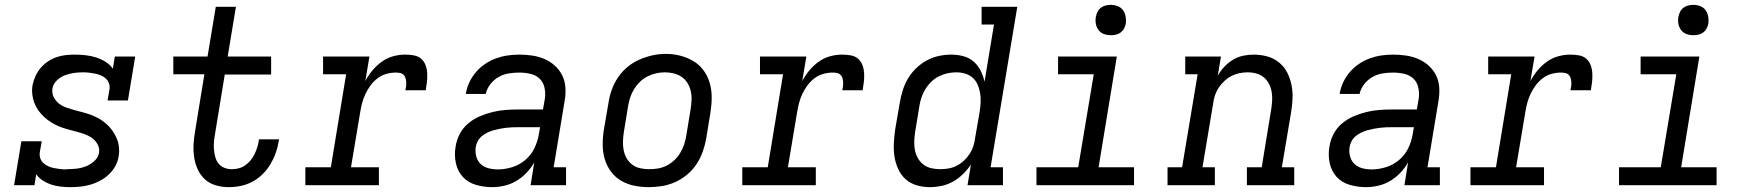

<svg xmlns="http://www.w3.org/2000/svg" viewBox="-20 -763 7240 791"><path d="M268 8Q248 8 228 5.5Q208 3 190 -3Q172 -9 156 -19.5Q140 -30 129 -45L122 0H38L68 -181H152L144 -136Q142 -123 146 -111Q150 -99 159 -91Q168 -83 179 -78Q190 -73 202.5 -70.5Q215 -68 228 -66.5Q241 -65 253 -65Q253 -65 253.5 -65.5Q254 -66 254 -66Q273 -66 293 -68Q313 -70 332 -77Q351 -84 367.5 -98.5Q384 -113 388 -133Q391 -152 382 -168.5Q373 -185 358.5 -195Q344 -205 326.5 -211Q309 -217 291.5 -221.5Q274 -226 256 -231Q238 -236 221.5 -243Q205 -250 190 -259.5Q175 -269 162 -281Q149 -293 138.5 -307.5Q128 -322 121.5 -339Q115 -356 113 -374.5Q111 -393 114 -412Q118 -431 126 -449Q134 -467 147 -482.5Q160 -498 177 -509.5Q194 -521 213 -527.5Q232 -534 251 -536Q270 -538 288 -538Q311 -538 333 -535.5Q355 -533 375.5 -526.5Q396 -520 414.5 -508.5Q433 -497 445 -480L453 -530H537L507 -349H423L431 -394Q433 -407 429 -419Q425 -431 416.5 -439Q408 -447 396.5 -452Q385 -457 373 -459.5Q361 -462 348 -463.5Q335 -465 322 -465Q304 -465 285 -462.5Q266 -460 247.5 -453Q229 -446 214 -431.5Q199 -417 196 -398Q193 -379 201.5 -362.5Q210 -346 224 -335.5Q238 -325 255.5 -319Q273 -313 290.5 -308.5Q308 -304 326 -299Q344 -294 360.5 -287.5Q377 -281 392.5 -271.5Q408 -262 421 -250Q434 -238 444 -223.5Q454 -209 461 -192.5Q468 -176 470 -157.5Q472 -139 469 -120Q466 -99 455.5 -79.5Q445 -60 428.5 -44.5Q412 -29 392.5 -18.5Q373 -8 352 -2Q331 4 310 6Q289 8 268 8Z M922 8Q895 8 869 0.5Q843 -7 824.5 -24Q806 -41 795 -64.5Q784 -88 780 -114.5Q776 -141 777.5 -168.5Q779 -196 784 -224L822 -457H694V-530H835L869 -735H952L918 -530H1097V-456H906L866 -212Q863 -195 861.5 -179Q860 -163 861.5 -147Q863 -131 867 -116Q871 -101 880 -89.5Q889 -78 903.5 -72Q918 -66 935 -66Q949 -66 963 -69.5Q977 -73 989.5 -81.5Q1002 -90 1012 -102Q1022 -114 1028.5 -127.5Q1035 -141 1039.5 -155Q1044 -169 1046 -183Q1046 -185 1046.5 -186.5Q1047 -188 1047 -189H1130Q1129 -187 1129 -184.5Q1129 -182 1128 -180Q1124 -155 1115.5 -131.5Q1107 -108 1093.5 -85.5Q1080 -63 1061 -44.5Q1042 -26 1019 -14Q996 -2 971.5 3Q947 8 922 8Z M1238 0V-74H1343L1406 -457H1311V-530H1502L1485 -429Q1497 -452 1514 -472.5Q1531 -493 1552.5 -508.5Q1574 -524 1599 -531Q1624 -538 1649 -538Q1667 -538 1684.5 -535Q1702 -532 1714.5 -521.5Q1727 -511 1733 -495Q1739 -479 1740 -461.5Q1741 -444 1739 -426Q1737 -408 1734 -391H1650Q1652 -399 1653 -408Q1654 -417 1653.5 -425.5Q1653 -434 1650.5 -442Q1648 -450 1642 -455.5Q1636 -461 1627.5 -462.5Q1619 -464 1610 -464Q1591 -464 1571.5 -458.5Q1552 -453 1535.5 -440.5Q1519 -428 1506.5 -411Q1494 -394 1485.5 -376Q1477 -358 1472 -339Q1467 -320 1464 -301L1426 -74H1541V0Z M2008 8Q1973 8 1940.5 -1.5Q1908 -11 1886.5 -34.5Q1865 -58 1858 -91.5Q1851 -125 1857 -159Q1861 -186 1874 -211Q1887 -236 1909 -254.5Q1931 -273 1957 -284Q1983 -295 2009.5 -301.5Q2036 -308 2062.5 -310Q2089 -312 2116 -312H2217L2225 -358Q2228 -380 2223 -402.5Q2218 -425 2202.5 -439.5Q2187 -454 2164.5 -459Q2142 -464 2119 -464Q2098 -464 2076 -460.5Q2054 -457 2034.5 -446Q2015 -435 2000.5 -416.5Q1986 -398 1981 -376H1899Q1903 -401 1913.5 -423.5Q1924 -446 1940.5 -465.5Q1957 -485 1978.5 -499.5Q2000 -514 2023.5 -522.5Q2047 -531 2071 -534.5Q2095 -538 2119 -538Q2147 -538 2173.5 -534Q2200 -530 2224 -519.5Q2248 -509 2267 -491.5Q2286 -474 2297 -451Q2308 -428 2309.5 -400.5Q2311 -373 2306 -346L2261 -74H2312V0H2166L2181 -94Q2168 -71 2149 -51Q2130 -31 2107 -17.5Q2084 -4 2058.5 2Q2033 8 2008 8ZM2030 -65Q2059 -65 2089 -74Q2119 -83 2143.5 -103.5Q2168 -124 2181.5 -152Q2195 -180 2200 -210L2205 -239H2116Q2103 -239 2090.5 -238.5Q2078 -238 2065 -236.5Q2052 -235 2039.5 -232.5Q2027 -230 2014 -226.5Q2001 -223 1988.5 -217Q1976 -211 1965.5 -202.5Q1955 -194 1948.5 -182Q1942 -170 1940 -157Q1937 -138 1942 -119Q1947 -100 1960 -87.5Q1973 -75 1992 -70Q2011 -65 2030 -65Z M2653 8Q2622 8 2592.5 2Q2563 -4 2538 -19Q2513 -34 2496 -57.5Q2479 -81 2471 -109Q2463 -137 2463 -168Q2463 -199 2468 -230L2487 -340Q2491 -367 2500.5 -393.5Q2510 -420 2526 -444Q2542 -468 2565 -487Q2588 -506 2614.5 -517.5Q2641 -529 2668 -535Q2695 -541 2723 -541Q2754 -541 2783 -533.5Q2812 -526 2837 -511Q2862 -496 2879 -472.5Q2896 -449 2904 -421Q2912 -393 2912 -362Q2912 -331 2907 -300L2889 -190Q2884 -163 2874.5 -136.5Q2865 -110 2849 -86Q2833 -62 2810 -43Q2787 -24 2761 -12.5Q2735 -1 2707.5 3.5Q2680 8 2653 8ZM2654 -66Q2673 -66 2691 -69Q2709 -72 2726 -80.5Q2743 -89 2757.5 -102.5Q2772 -116 2782 -132.5Q2792 -149 2798 -166.5Q2804 -184 2807 -202L2825 -312Q2828 -331 2829 -350Q2830 -369 2826 -387Q2822 -405 2812.5 -420.5Q2803 -436 2788.5 -446Q2774 -456 2756 -460.5Q2738 -465 2719 -465Q2701 -465 2683 -461Q2665 -457 2648 -448.5Q2631 -440 2617 -426.5Q2603 -413 2593 -397Q2583 -381 2577 -363.5Q2571 -346 2568 -328L2550 -218Q2547 -199 2546.5 -180Q2546 -161 2549.5 -143.5Q2553 -126 2562 -110.5Q2571 -95 2585 -84.5Q2599 -74 2617 -70Q2635 -66 2654 -66Z M3038 0V-74H3143L3206 -457H3111V-530H3302L3285 -429Q3297 -452 3314 -472.5Q3331 -493 3352.5 -508.5Q3374 -524 3399 -531Q3424 -538 3449 -538Q3467 -538 3484.5 -535Q3502 -532 3514.5 -521.5Q3527 -511 3533 -495Q3539 -479 3540 -461.5Q3541 -444 3539 -426Q3537 -408 3534 -391H3450Q3452 -399 3453 -408Q3454 -417 3453.5 -425.5Q3453 -434 3450.5 -442Q3448 -450 3442 -455.5Q3436 -461 3427.5 -462.5Q3419 -464 3410 -464Q3391 -464 3371.5 -458.5Q3352 -453 3335.5 -440.5Q3319 -428 3306.5 -411Q3294 -394 3285.5 -376Q3277 -358 3272 -339Q3267 -320 3264 -301L3226 -74H3341V0Z M3810 8Q3810 8 3810 8Q3810 8 3810 8Q3782 8 3755.5 0Q3729 -8 3710 -25.5Q3691 -43 3680 -67.5Q3669 -92 3665 -118.5Q3661 -145 3662.5 -173.5Q3664 -202 3668 -230L3687 -340Q3691 -365 3699 -390.5Q3707 -416 3720.5 -439Q3734 -462 3754 -481.5Q3774 -501 3798 -514Q3822 -527 3848 -532.5Q3874 -538 3899 -538Q3925 -538 3949 -531.5Q3973 -525 3991 -509.5Q4009 -494 4020 -472Q4031 -450 4036 -426L4075 -662H4024V-735H4171L4061 -74H4112V0H3966L3980 -85Q3966 -64 3947 -45.5Q3928 -27 3905.5 -14.5Q3883 -2 3858.5 3Q3834 8 3810 8ZM3854 -66Q3871 -66 3888 -69Q3905 -72 3921 -80Q3937 -88 3950.5 -100.5Q3964 -113 3974 -128Q3984 -143 3989.5 -159.5Q3995 -176 3997 -193L4016 -303Q4019 -322 4020 -341Q4021 -360 4018 -378.5Q4015 -397 4008 -413.5Q4001 -430 3988 -442Q3975 -454 3957 -459.5Q3939 -465 3920 -465Q3901 -465 3883 -461Q3865 -457 3848 -448.5Q3831 -440 3817 -426.5Q3803 -413 3793 -397Q3783 -381 3777 -363.5Q3771 -346 3768 -328L3750 -218Q3747 -199 3746.5 -180Q3746 -161 3749.5 -143.5Q3753 -126 3762 -110.5Q3771 -95 3785 -84.5Q3799 -74 3817 -70Q3835 -66 3854 -66Z M4250 0V-74H4422L4486 -457H4339V-530H4581L4506 -74H4652V0ZM4556 -618Q4541 -618 4527.5 -623Q4514 -628 4505.5 -639.5Q4497 -651 4494.5 -665.5Q4492 -680 4495 -695Q4497 -705 4502 -715Q4507 -725 4516 -731.5Q4525 -738 4535.5 -740.5Q4546 -743 4556 -743Q4571 -743 4585 -737.5Q4599 -732 4607 -720.5Q4615 -709 4617.5 -694.5Q4620 -680 4618 -665Q4616 -655 4610.5 -645Q4605 -635 4596 -628.5Q4587 -622 4576.5 -620Q4566 -618 4556 -618Z M4790 0V-74H4850L4914 -457H4863V-530H5010L4997 -451Q5008 -471 5024 -488Q5040 -505 5060 -517Q5080 -529 5102 -533.5Q5124 -538 5145 -538Q5174 -538 5201 -530.5Q5228 -523 5249 -506Q5270 -489 5282.5 -465Q5295 -441 5300.5 -414Q5306 -387 5305 -358Q5304 -329 5299 -300L5261 -74H5312V0H5117V-74H5178L5217 -312Q5220 -331 5221 -349Q5222 -367 5219 -384.5Q5216 -402 5208 -417.5Q5200 -433 5187 -444Q5174 -455 5156.5 -460Q5139 -465 5120 -465Q5103 -465 5086 -461.5Q5069 -458 5053.5 -450Q5038 -442 5024.5 -429.5Q5011 -417 5001 -402Q4991 -387 4985.5 -370.5Q4980 -354 4978 -337L4934 -74H4985V0Z M5608 8Q5573 8 5540.5 -1.5Q5508 -11 5486.5 -34.5Q5465 -58 5458 -91.5Q5451 -125 5457 -159Q5461 -186 5474 -211Q5487 -236 5509 -254.5Q5531 -273 5557 -284Q5583 -295 5609.5 -301.5Q5636 -308 5662.5 -310Q5689 -312 5716 -312H5817L5825 -358Q5828 -380 5823 -402.5Q5818 -425 5802.5 -439.5Q5787 -454 5764.5 -459Q5742 -464 5719 -464Q5698 -464 5676 -460.5Q5654 -457 5634.5 -446Q5615 -435 5600.5 -416.5Q5586 -398 5581 -376H5499Q5503 -401 5513.5 -423.5Q5524 -446 5540.5 -465.5Q5557 -485 5578.5 -499.5Q5600 -514 5623.5 -522.5Q5647 -531 5671 -534.5Q5695 -538 5719 -538Q5747 -538 5773.5 -534Q5800 -530 5824 -519.5Q5848 -509 5867 -491.5Q5886 -474 5897 -451Q5908 -428 5909.5 -400.5Q5911 -373 5906 -346L5861 -74H5912V0H5766L5781 -94Q5768 -71 5749 -51Q5730 -31 5707 -17.5Q5684 -4 5658.5 2Q5633 8 5608 8ZM5630 -65Q5659 -65 5689 -74Q5719 -83 5743.5 -103.5Q5768 -124 5781.5 -152Q5795 -180 5800 -210L5805 -239H5716Q5703 -239 5690.5 -238.5Q5678 -238 5665 -236.5Q5652 -235 5639.5 -232.5Q5627 -230 5614 -226.5Q5601 -223 5588.5 -217Q5576 -211 5565.5 -202.5Q5555 -194 5548.5 -182Q5542 -170 5540 -157Q5537 -138 5542 -119Q5547 -100 5560 -87.5Q5573 -75 5592 -70Q5611 -65 5630 -65Z M6038 0V-74H6143L6206 -457H6111V-530H6302L6285 -429Q6297 -452 6314 -472.5Q6331 -493 6352.5 -508.5Q6374 -524 6399 -531Q6424 -538 6449 -538Q6467 -538 6484.5 -535Q6502 -532 6514.5 -521.5Q6527 -511 6533 -495Q6539 -479 6540 -461.5Q6541 -444 6539 -426Q6537 -408 6534 -391H6450Q6452 -399 6453 -408Q6454 -417 6453.5 -425.5Q6453 -434 6450.5 -442Q6448 -450 6442 -455.5Q6436 -461 6427.5 -462.5Q6419 -464 6410 -464Q6391 -464 6371.5 -458.5Q6352 -453 6335.5 -440.5Q6319 -428 6306.5 -411Q6294 -394 6285.5 -376Q6277 -358 6272 -339Q6267 -320 6264 -301L6226 -74H6341V0Z M6650 0V-74H6822L6886 -457H6739V-530H6981L6906 -74H7052V0ZM6956 -618Q6941 -618 6927.5 -623Q6914 -628 6905.5 -639.5Q6897 -651 6894.5 -665.5Q6892 -680 6895 -695Q6897 -705 6902 -715Q6907 -725 6916 -731.5Q6925 -738 6935.5 -740.5Q6946 -743 6956 -743Q6971 -743 6985 -737.5Q6999 -732 7007 -720.5Q7015 -709 7017.5 -694.5Q7020 -680 7018 -665Q7016 -655 7010.5 -645Q7005 -635 6996 -628.5Q6987 -622 6976.5 -620Q6966 -618 6956 -618Z"/></svg>

Font: Iosevka Curly Slab ExObl
Style: Regular
Weight: 400
Width: 7
Italic angle: -9°
Monospace: yes
Designer: Belleve Invis
Foundry: Belleve Invis
Version: Version 11.1.0; ttfautohint (v1.8.3)